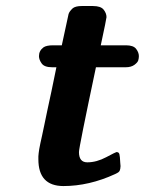

<svg xmlns="http://www.w3.org/2000/svg" viewBox="-20 -609 483 640"><path d="M107.9 -78.1Q107.9 -84 107.9 -87.9Q107.9 -91.8 108.9 -98.9Q109.9 -106 110.8 -112.1Q111.8 -118.2 114.5 -131.1Q117.2 -144 120.1 -156.5Q123 -168.9 127.9 -193.4Q132.8 -217.8 137.9 -241.5Q143.1 -265.1 151.6 -305.2Q160.2 -345.2 168 -384.8H153.8Q127.9 -384.8 118.9 -397.5Q109.9 -410.2 109.9 -421.9Q109.9 -439.9 125 -451.2Q134.8 -458 157.2 -458H186Q206.1 -553.2 208.5 -562Q210.9 -570.8 223.1 -582Q232.9 -588.9 252 -588.9H290Q315.9 -588.9 325.4 -576.9Q335 -564.9 335 -551.8Q335 -546.9 315.9 -458H399.9Q424.8 -458 433.8 -446Q442.9 -434.1 442.9 -421.9Q442.9 -415 440.9 -408Q439 -400.9 428 -392.8Q417 -384.8 398.9 -384.8H299.8Q242.7 -114.7 243.2 -102.1Q243.2 -67.9 271 -67.9Q301.8 -67.9 334 -85Q366.2 -102.1 368.2 -102.1Q376 -102.1 377.9 -95.5Q379.9 -88.9 380.9 -65.9Q381.8 -59.1 381.8 -55.2Q380.9 -48.3 380.9 -46.6Q380.9 -44.9 379.4 -41Q377.9 -37.1 374.5 -34.7Q371.1 -32.2 363.8 -28.8Q276.9 11.2 190.9 11.2Q107.9 10.7 107.9 -78.1Z"/></svg>

Font: CMU Sans Serif
Style: BoldOblique
Weight: 700
Italic angle: -12°
Version: Version 0.7.0